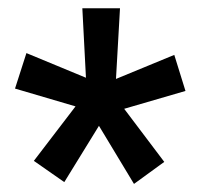

<svg xmlns="http://www.w3.org/2000/svg" viewBox="-20 -731 486 468"><path d="M306.6 -282.7 221.2 -424.3 136.7 -287.1 62.5 -338.9 164.1 -471.7 16.6 -515.1 44.4 -601.6 189.5 -541.5 180.7 -710.9H272.5L262.7 -538.6L404.8 -597.2L432.1 -509.3L282.7 -465.8L380.4 -336.4Z"/></svg>

Font: Roboto Slab LO
Style: Bold
Weight: 700
Designer: Google
Version: Version 2.000